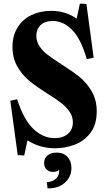

<svg xmlns="http://www.w3.org/2000/svg" viewBox="-20 -810 598 1062"><path d="M404 -707 422 -790 458 -788 498 -491 460 -483Q429 -592 380.5 -643Q332 -694 271 -694Q228 -694 204.5 -671Q181 -648 181 -612Q181 -580 199 -553.5Q217 -527 244 -506.5Q271 -486 319 -455Q382 -415 421 -383.5Q460 -352 487.5 -304.5Q515 -257 515 -194Q515 -120 480 -74.5Q445 -29 392.5 -9.5Q340 10 285 10Q199 10 132 -34L114 50L78 48L37 -253L75 -261Q110 -150 163.5 -98Q217 -46 282 -46Q328 -46 355.5 -69.5Q383 -93 383 -134Q383 -166 364.5 -192.5Q346 -219 318.5 -240.5Q291 -262 244 -291Q181 -331 142.5 -362.5Q104 -394 76.5 -441Q49 -488 49 -550Q49 -613 77.5 -658.5Q106 -704 154.5 -727Q203 -750 264 -750Q342 -750 404 -707ZM307 130Q293 141 273 141Q252 141 238 128Q224 115 224 92Q224 66 242.5 50Q261 34 293 34Q331 34 353 57.5Q375 81 375 119Q375 168 339 200.5Q303 233 243 232L239 198Q272 195 290.5 177.5Q309 160 307 130Z"/></svg>

Font: Minipax
Style: Bold
Weight: 600
Designer: Raphaël Ronot, Igor Stepanchenko (Cyrillic)
Foundry: steppetype
Version: Version 1.002